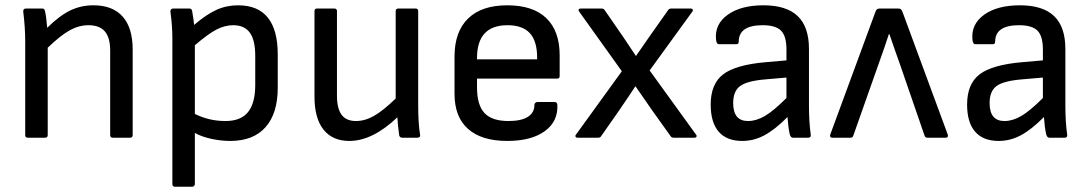

<svg xmlns="http://www.w3.org/2000/svg" viewBox="-20 -520 4118 725"><path d="M85 0Q75.2 0 75.2 -9.8V-366.2Q75.2 -415 67.9 -475.1Q66.4 -487.8 78.1 -487.8H139.2Q144 -487.8 146.2 -485.8Q148.4 -483.9 149.9 -478Q154.8 -458 158.2 -415Q204.1 -460.4 244.6 -480.2Q285.2 -500 333 -500Q405.3 -500 443.1 -457.5Q481 -415 481 -333V-9.8Q481 0 471.2 0H405.8Q396 0 396 -9.8V-329.1Q396 -378.4 375.7 -401.6Q355.5 -424.8 314 -424.8Q278.3 -424.8 243.7 -405.8Q209 -386.7 160.2 -339.8V-9.8Q160.2 0 149.9 0Z M640.6 185.1Q630.9 185.1 630.9 174.8V-375Q630.9 -421.9 623.5 -476.1Q623 -481.4 626 -484.6Q628.9 -487.8 633.8 -487.8H694.8Q704.1 -487.8 705.6 -478Q711.9 -441.4 712.9 -425.8Q758.8 -465.3 797.1 -482.7Q835.4 -500 878.9 -500Q1028.8 -500 1028.8 -314V-189Q1028.8 -91.8 982.7 -39.8Q936.5 12.2 849.6 12.2Q814.5 12.2 777.6 4.2Q740.7 -3.9 715.8 -18.1V174.8Q715.8 179.2 712.9 182.1Q710 185.1 705.6 185.1ZM860.8 -424.8Q828.6 -424.8 796.6 -408Q764.6 -391.1 715.8 -349.1V-89.8Q769.5 -63 831.5 -63Q889.2 -63 916.5 -96.7Q943.8 -130.4 943.8 -199.2V-309.1Q943.8 -368.7 923.3 -396.7Q902.8 -424.8 860.8 -424.8Z M1299.3 12.2Q1235.4 12.2 1201.4 -30.8Q1167.5 -73.7 1167.5 -154.8V-478Q1167.5 -487.8 1177.2 -487.8H1242.2Q1252.4 -487.8 1252.4 -478V-159.2Q1252.4 -109.9 1270 -86.4Q1287.6 -63 1324.2 -63Q1357.9 -63 1392.1 -82.3Q1426.3 -101.6 1474.1 -147.9V-478Q1474.1 -487.8 1484.4 -487.8H1549.3Q1559.1 -487.8 1559.1 -478V-122.1Q1559.1 -54.7 1566.4 -9.8Q1567.4 -5.4 1564.2 -2.7Q1561 0 1555.2 0H1499.5Q1488.8 0 1487.3 -9.8Q1481.4 -51.3 1480.5 -77.1Q1386.7 12.2 1299.3 12.2Z M1895.5 12.2Q1798.8 12.2 1747.6 -33Q1696.3 -78.1 1696.3 -166V-306.2Q1696.3 -400.4 1747.6 -450.2Q1798.8 -500 1895.5 -500Q1992.2 -500 2042.7 -451.7Q2093.3 -403.3 2093.3 -311V-232.9Q2093.3 -223.1 2083.5 -223.1H1781.2V-190.9Q1781.2 -123.5 1809.3 -93.3Q1837.4 -63 1900.4 -63Q1947.8 -63 1972.9 -78.6Q1998 -94.2 1998 -124Q1998 -128.9 2001.5 -131.8Q2004.9 -134.8 2009.3 -134.8H2074.2Q2082.5 -134.8 2084.5 -126Q2088.4 -62 2037.4 -24.9Q1986.3 12.2 1895.5 12.2ZM1781.2 -295.9H2008.3V-301.8Q2008.3 -364.7 1980.7 -394.8Q1953.1 -424.8 1896.5 -424.8Q1781.2 -424.8 1781.2 -300.8Z M2161.1 0Q2155.3 0 2153.3 -3.9Q2151.4 -7.8 2155.3 -12.2L2328.1 -251L2167 -476.1Q2163.6 -480.5 2165.3 -484.1Q2167 -487.8 2172.9 -487.8H2251Q2259.8 -487.8 2263.2 -481.9L2333 -380.9Q2341.3 -368.7 2380.9 -309.1H2381.8Q2425.3 -372.1 2436 -387.2L2502.9 -481.9Q2506.3 -487.8 2515.1 -487.8H2587.9Q2593.8 -487.8 2595.7 -484.1Q2597.7 -480.5 2594.2 -476.1L2433.1 -253.9L2607.9 -12.2Q2611.8 -7.8 2609.9 -3.9Q2607.9 0 2602.1 0H2523.9Q2515.6 0 2512.2 -5.9L2444.8 -100.1Q2423.3 -130.4 2379.9 -193.8H2378.9Q2358.4 -162.1 2315.9 -100.1L2250 -5.9Q2246.6 0 2238.3 0Z M2782.7 12.2Q2724.1 12.2 2693.8 -22.7Q2663.6 -57.6 2663.6 -125Q2663.6 -203.1 2710.7 -239.3Q2757.8 -275.4 2871.6 -285.2L2949.7 -292V-333Q2949.7 -383.3 2929.4 -404.1Q2909.2 -424.8 2859.9 -424.8Q2769.5 -424.8 2769.5 -362.8Q2769.5 -353 2760.7 -353H2694.8Q2685.1 -353 2683.6 -372.1Q2678.7 -429.2 2728.3 -464.6Q2777.8 -500 2862.8 -500Q2949.7 -500 2992.2 -459.2Q3034.7 -418.5 3034.7 -335V-121.1Q3034.7 -58.1 3041.5 -11.2Q3043 0 3031.7 0H2973.6Q2965.3 0 2961.9 -14.2Q2956.5 -37.6 2953.6 -78.1Q2906.2 -30.3 2866.2 -9Q2826.2 12.2 2782.7 12.2ZM2748.5 -130.9Q2748.5 -63 2804.7 -63Q2835.4 -63 2868.2 -82Q2900.9 -101.1 2949.7 -149.9V-227.1L2869.6 -220.2Q2800.8 -214.4 2774.7 -195.1Q2748.5 -175.8 2748.5 -130.9Z M3122.6 0Q3117.2 0 3115.2 -3.7Q3113.3 -7.3 3115.2 -12.2L3285.2 -474.1Q3288.1 -482.4 3291.7 -485.1Q3295.4 -487.8 3302.2 -487.8H3371.6Q3378.4 -487.8 3381.8 -485.1Q3385.3 -482.4 3388.2 -474.1L3558.6 -12.2Q3560.5 -7.3 3558.6 -3.7Q3556.6 0 3551.3 0H3482.4Q3473.6 0 3471.2 -7.8L3378.4 -276.9Q3375 -286.6 3360.4 -327.6Q3345.7 -368.7 3338.4 -391.1H3336.4Q3323.2 -349.6 3296.4 -274.9L3202.1 -7.8Q3199.7 0 3191.4 0Z M3751 12.2Q3692.4 12.2 3662.1 -22.7Q3631.8 -57.6 3631.8 -125Q3631.8 -203.1 3679 -239.3Q3726.1 -275.4 3839.8 -285.2L3918 -292V-333Q3918 -383.3 3897.7 -404.1Q3877.4 -424.8 3828.1 -424.8Q3737.8 -424.8 3737.8 -362.8Q3737.8 -353 3729 -353H3663.1Q3653.3 -353 3651.9 -372.1Q3647 -429.2 3696.5 -464.6Q3746.1 -500 3831.1 -500Q3918 -500 3960.4 -459.2Q4002.9 -418.5 4002.9 -335V-121.1Q4002.9 -58.1 4009.8 -11.2Q4011.2 0 4000 0H3941.9Q3933.6 0 3930.2 -14.2Q3924.8 -37.6 3921.9 -78.1Q3874.5 -30.3 3834.5 -9Q3794.4 12.2 3751 12.2ZM3716.8 -130.9Q3716.8 -63 3772.9 -63Q3803.7 -63 3836.4 -82Q3869.1 -101.1 3918 -149.9V-227.1L3837.9 -220.2Q3769 -214.4 3742.9 -195.1Q3716.8 -175.8 3716.8 -130.9Z"/></svg>

Font: Sofia Sans
Style: Regular
Weight: 400
Designer: Botio Nikoltchev, Ani Petrova
Foundry: lettersoup
Version: Version 4.100